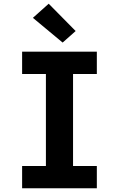

<svg xmlns="http://www.w3.org/2000/svg" viewBox="-20 -1013 640 1033"><path d="M99 0V-120H227V-615H99V-735H501V-615H373V-120H501V0ZM317 -784 157 -917 242 -993 387 -846Z"/></svg>

Font: Iosevka Heavy Extended
Style: Regular
Weight: 900
Width: 7
Monospace: yes
Designer: Belleve Invis
Foundry: Belleve Invis
Version: Version 32.5.0; ttfautohint (v1.8.4)